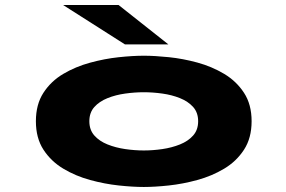

<svg xmlns="http://www.w3.org/2000/svg" viewBox="-20 -734 1140 765"><path d="M553 11Q509.5 11 453.2 5Q397 -1 339.2 -16.8Q281.5 -32.5 232.5 -61.8Q183.5 -91 153.2 -137.5Q123 -184 123 -251Q123 -318 153 -364.2Q183 -410.5 232 -439.5Q281 -468.5 338.8 -484.2Q396.5 -500 452.8 -506Q509 -512 553 -512Q596.5 -512 652.5 -506.2Q708.5 -500.5 766.2 -484.8Q824 -469 873 -439.8Q922 -410.5 952.2 -364.2Q982.5 -318 982.5 -251Q982.5 -184 952.2 -137.5Q922 -91 873 -61.8Q824 -32.5 766.2 -16.8Q708.5 -1 652.5 5Q596.5 11 553 11ZM553 -134.5Q589 -134.5 626.8 -140Q664.5 -145.5 697 -158.5Q729.5 -171.5 749.5 -194Q769.5 -216.5 769.5 -251Q769.5 -285.5 749.5 -307.8Q729.5 -330 697 -343Q664.5 -356 626.8 -361.2Q589 -366.5 553 -366.5Q517 -366.5 479 -361.2Q441 -356 408.5 -343Q376 -330 356 -307.8Q336 -285.5 336 -251Q336 -216.5 356 -194Q376 -171.5 408.5 -158.5Q441 -145.5 479 -140Q517 -134.5 553 -134.5ZM478 -557 231.5 -714H452.5L651 -557Z"/></svg>

Font: Trispace Expanded ExtraBold
Style: Regular
Weight: 800
Width: 7
Designer: Tyler Finck
Foundry: Etcetera Type Company
Version: Version 1.210; ttfautohint (v1.8.3)